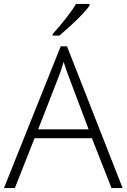

<svg xmlns="http://www.w3.org/2000/svg" viewBox="-20 -951 640 971"><path d="M444.8 -252H154.8L55.2 0H0L287.1 -716.8H318.8L600.1 0H543.9ZM172.9 -296.9H428.2L331.1 -554.2Q318.8 -584.5 301.8 -638.2Q288.6 -591.3 272.9 -553.2ZM246.1 -778.8Q281.7 -817.4 316.7 -862.5Q351.6 -907.7 364.3 -931.2H433.1V-922.9Q415.5 -897.5 373.3 -855.5Q331.1 -813.5 280.3 -771H246.1Z"/></svg>

Font: Zoram GWeb Light
Style: Regular
Weight: 300
Foundry: Ascender Corporation
Version: Version 1.000